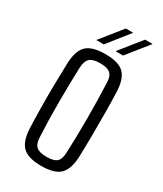

<svg xmlns="http://www.w3.org/2000/svg" viewBox="-193 -834 776 914"><g transform="rotate(30 194.5 -377.0)"><path d="M195 7Q122 7 92 -22.5Q62 -52 59 -119Q57 -163 56 -226.5Q55 -290 56 -357Q57 -424 59 -481Q62 -549 92 -578Q122 -607 195 -607Q268 -607 297.5 -577.5Q327 -548 330 -481Q332 -430 332.5 -367.5Q333 -305 332.5 -240.5Q332 -176 330 -119Q327 -52 297 -22.5Q267 7 195 7ZM195 -43Q236 -43 251.5 -58Q267 -73 268 -107Q272 -198 272 -296.5Q272 -395 268 -493Q267 -528 250.5 -542.5Q234 -557 195 -557Q155 -557 138.5 -542Q122 -527 120 -491Q117 -406 116.5 -305.5Q116 -205 121 -109Q122 -73 138.5 -58Q155 -43 195 -43ZM270 -643H230V-645L323 -761H363V-759ZM124 -643V-645L217 -761H256V-759L164 -643Z"/></g></svg>

Font: Big Shoulders Text Light
Style: Regular
Weight: 300
Designer: Patric King
Foundry: XO Type Co
Version: Version 1.000; ttfautohint (v1.8.2)